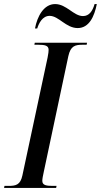

<svg xmlns="http://www.w3.org/2000/svg" viewBox="-50 -924 496 944"><path d="M332 -786C388 -786 414 -843 426 -904H415C405 -869 388 -845 358 -845C312 -845 277 -904 221 -904C165 -904 133 -843 122 -784H133C141 -810 159 -846 194 -846C239 -846 274 -786 332 -786ZM-30 0H226L228 -10H210C178 -10 158 -13 158 -35C158 -44 161 -60 165 -78L286 -648C297 -698 319 -704 356 -704H376L378 -714H121L119 -704H138C171 -704 189 -700 189 -679C189 -672 188 -661 184 -641L60 -61C50 -15 28 -10 -8 -10H-28Z"/></svg>

Font: Noto Serif Display ExtraCondensed Medium
Style: Italic
Weight: 500
Width: 2
Italic angle: -12°
Designer: Monotype Design Team
Foundry: Monotype Imaging Inc.
Version: Version 2.009